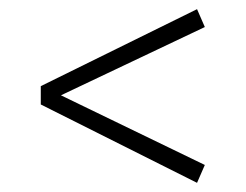

<svg xmlns="http://www.w3.org/2000/svg" viewBox="-20 -541 536 419"><path d="M410 -521 69 -353V-313L410 -142L427 -181L113 -333L427 -482Z"/></svg>

Font: Fira Sans ExtraLight
Style: Regular
Weight: 200
Designer: bBox Type GmbH & Carrois Corporate GbR & Edenspiekermann AG
Foundry: bBox Type GmbH & Carrois Corporate GbR & Edenspiekermann AG
Version: Version 4.300;PS 004.300;hotconv 1.0.88;makeotf.lib2.5.64775